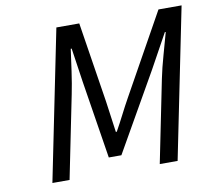

<svg xmlns="http://www.w3.org/2000/svg" viewBox="-74 -741 919 826"><g transform="rotate(-10 385.0 -328.0)"><path d="M90 0 223 -656H323L378 -306Q383 -272 387.5 -237.5Q392 -203 397 -169H401Q420 -203 437.5 -237.5Q455 -272 474 -306L669 -656H770L637 0H559L632 -361Q641 -405 656 -458Q671 -511 683 -555H679L597 -406L403 -66H348L294 -406L272 -555H268Q262 -511 254.5 -458Q247 -405 238 -361L165 0Z"/></g></svg>

Font: mr_Source Sans Pro
Style: Italic
Weight: 400
Italic angle: -11°
Designer: Paul D. Hunt
Foundry: Adobe Systems Incorporated
Version: Version 1.036;July 10, 2024;FontCreator 11.5.0.2430 64-bit